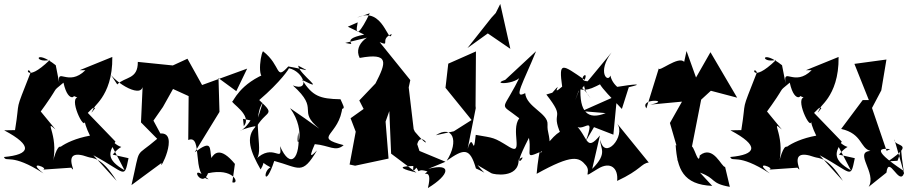

<svg xmlns="http://www.w3.org/2000/svg" viewBox="-44 -863 4613 971"><path d="M238 -533C131 -618 126 -541 208 -560C76 -432 89 -539 111 -497C25 -277 60 -377 32 -205L-23 -204C126 -125 109 -81 -24 -69C-12 -39 12 -92 176 14C82 -59 213 -10 171 -5L316 -15C355 32 251 -123 401 -69C425 -60 466 -75 546 52L428 -78C594 11 583 47 606 -63L526 -81C594 -162 582 -69 488 -190L586 -2C492 -56 506 -92 540 -147L400 -292C472 -368 383 -246 437 -316C408 -318 527 -366 524 -575L359 -508H388C300 -421 242 -528 256 -441ZM347 -370C302 -357 399 -167 384 -271C381 -246 392 -216 411 -177C267 -151 212 -78 272 -114C251 -141 234 -92 214 -8C268 -168 169 -268 237 -208L145 -320C148 -304 138 -322 146 -277C274 -451 206 -385 277 -445C303 -326 354 -388 316 -383Z M1031 9C1145 -7 1168 71 1131 59L1144 -34C1070 -124 1039 -87 1025 -64C1015 -114 1031 -160 941 -93L1066 -297L1061 -468L1151 -402L1206 -516L978 -433L904 -566L830 -532L653 -550C654 -460 588 -476 549 -436L506 -501C533 -446 688 -351 678 -442L669 -244L751 -161C633 -59 669 -134 621 73L773 -39C756 18 868 -195 767 -188L732 -253L780 -322L831 -413L910 -377L908 -155C985 -186 922 27 1011 44C900 -54 976 101 1008 13Z M1185 -262 1223 -254C1173 -175 1127 -203 1253 -226C1192 -171 1225 -92 1274 -6C1329 -92 1207 -78 1324 -17C1282 5 1296 93 1343 -49C1471 -15 1483 26 1559 -102C1545 -90 1507 -42 1548 -134C1621 -128 1653 -93 1694 -129C1532 -171 1675 -174 1688 -326L1592 -306C1708 -318 1707 -295 1678 -361C1571 -363 1536 -378 1484 -459C1616 -391 1468 -488 1464 -531C1534 -494 1511 -510 1414 -527C1347 -453 1381 -530 1286 -604C1269 -579 1253 -411 1318 -498C1165 -442 1136 -346 1131 -351C1121 -343 1235 -280 1189 -225ZM1423 -316C1513 -194 1444 -76 1465 -194C1476 -64 1426 -1 1372 -124C1386 -30 1339 -147 1247 -55C1298 -83 1225 -255 1285 -345L1234 -181C1288 -318 1365 -266 1267 -357C1376 -450 1420 -518 1417 -518C1492 -502 1527 -397 1437 -431C1578 -304 1454 -309 1571 -212C1523 -247 1473 -282 1423 -316Z M1715 -728 1798 -688C1660 -662 1783 -628 1702 -646L1872 -687C1839 -702 1738 -643 1775 -570C1927 -598 1909 -546 1855 -441L1773 -355L1795 -312L1729 -265L1755 -197L1724 -31L1752 -25L1921 -61L1906 -248L1971 -431L1924 -322L1934 -86L2062 10C1915 -26 2045 -22 2057 -24C2089 29 2052 -17 2118 4C2077 42 2149 -30 2120 88C2231 21 2244 -41 2122 -9L2209 -45L2050 -111L2045 4C2149 -105 2029 -66 2087 -70L2066 -134C2086 -212 2160 -72 2054 -197L2048 -210L2023 -421L2031 -458L1876 -650C1934 -626 1873 -664 1937 -691C1921 -630 1895 -836 1762 -774L1826 -796C1781 -702 1747 -665 1765 -750Z M2441 13C2450 19 2579 42 2579 -55C2643 -109 2520 50 2631 -166C2649 -70 2590 -52 2737 -116C2736 -192 2723 -189 2725 -234C2729 -290 2618 -322 2612 -392C2547 -357 2604 -448 2667 -604L2511 -459C2426 -432 2597 -435 2594 -494C2497 -284 2471 -353 2582 -265C2537 -204 2606 -75 2533 -119C2449 -171 2457 -164 2362 -181C2348 -49 2351 -209 2321 -110L2362 -316L2361 -327L2363 -603L2223 -541L2209 -419L2341 -256L2251 -199L2160 -179C2244 -234 2280 -151 2215 -50C2303 -112 2332 -118 2363 -11C2420 13 2417 28 2371 -28ZM2441 -773 2320 -620 2423 -694 2537 -616 2486 -843 2463 -797Z M2960 -220 3058 -182 3077 -380 2899 -301 3019 -291C2928 -254 2885 -297 2892 -425C2867 -363 2852 -320 2882 -403C2940 -442 2879 -447 2943 -366C2857 -499 2845 -363 2971 -427L3048 -465C2930 -483 2991 -428 3101 -312L3136 -422C3218 -441 3168 -439 3066 -422C3141 -393 3056 -414 3043 -481C3030 -442 2974 -498 3049 -598L2928 -452C2868 -454 2936 -516 2913 -459C2797 -539 2781 -554 2799 -425C2733 -366 2814 -469 2749 -394L2719 -385C2823 -252 2736 -309 2793 -183C2834 -148 2832 -295 2690 -88C2710 -200 2680 -107 2670 16C2852 -85 2884 -69 2919 -27C2951 11 2889 47 2979 -9C3043 -49 3084 -13 3077 52C3199 -5 3199 -37 3237 -41L3077 -238C3123 -176 3013 -47 2992 -156C2989 -112 3033 -91 2951 -9L2990 -178C2918 -91 2932 -170 2863 -236C2894 -175 2973 -303 2919 -150Z M3496 10C3580 40 3546 64 3647 82L3623 -19C3606 -15 3564 -133 3495 -77C3488 -3 3449 -207 3447 -79L3502 -359L3551 -404L3684 -369L3549 -599L3476 -471L3428 -605L3416 -550C3388 -583 3284 -494 3288 -518L3225 -315C3187 -369 3359 -357 3245 -334L3405 -349L3344 -241L3392 -76C3351 -7 3446 -105 3373 -129C3381 -10 3410 71 3558 77Z M3911 -533C3804 -618 3799 -541 3881 -560C3749 -432 3762 -539 3784 -497C3698 -277 3733 -377 3705 -205L3650 -204C3799 -125 3782 -81 3649 -69C3661 -39 3685 -92 3849 14C3755 -59 3886 -10 3844 -5L3989 -15C4028 32 3924 -123 4074 -69C4098 -60 4139 -75 4219 52L4101 -78C4267 11 4256 47 4279 -63L4199 -81C4267 -162 4255 -69 4161 -190L4259 -2C4165 -56 4179 -92 4213 -147L4073 -292C4145 -368 4056 -246 4110 -316C4081 -318 4200 -366 4197 -575L4032 -508H4061C3973 -421 3915 -528 3929 -441ZM4020 -370C3975 -357 4072 -167 4057 -271C4054 -246 4065 -216 4084 -177C3940 -151 3885 -78 3945 -114C3924 -141 3907 -92 3887 -8C3941 -168 3842 -268 3910 -208L3818 -320C3821 -304 3811 -322 3819 -277C3947 -451 3879 -385 3950 -445C3976 -326 4027 -388 3989 -383Z M4439 10C4450 -83 4504 81 4528 13L4479 -159C4476 -115 4594 -147 4447 -47L4495 -50C4530 -135 4496 -196 4526 1C4340 -123 4428 -111 4458 -109L4440 -100L4366 -317L4413 -406L4439 -562L4277 -540L4350 -357H4319L4210 -211C4318 -187 4305 -113 4358 -100C4272 -93 4392 12 4349 82Z"/></svg>

Font: Asimov Silicon
Style: Regular
Weight: 400
Designer: Google
Version: Version 2.000980; 2014